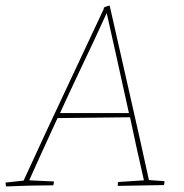

<svg xmlns="http://www.w3.org/2000/svg" viewBox="-23 -665 662 691"><path d="M-1 6Q-2 3 -2.5 -1Q-3 -5 -3 -8L62 -15Q133 -170 205.5 -324Q278 -478 350 -632L351 -638Q360 -643 372 -645L373 -639Q408 -483 443.5 -328Q479 -173 513 -17L569 -13Q569 -5 567 1Q526 2 484.5 2.5Q443 3 401 4Q401 2 401 -2.5Q401 -7 402 -10L495 -16Q479 -86 467 -140.5Q455 -195 445 -243L184 -240Q152 -170 124.5 -110Q97 -50 82 -16L171 -12Q171 -10 170.5 -5.5Q170 -1 168 2Q123 2 84 3Q45 4 -1 6ZM361 -618Q344 -580 316.5 -521.5Q289 -463 256.5 -394.5Q224 -326 193 -258H441Q430 -307 419 -357.5Q408 -408 394.5 -468.5Q381 -529 363 -609Z"/></svg>

Font: Labrada Thin
Style: Italic
Weight: 100
Italic angle: -7°
Designer: Mercedes Jáuregui
Foundry: Omnibus-Type Team
Version: Version 1.000; ttfautohint (v1.8.4.7-5d5b)